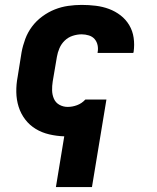

<svg xmlns="http://www.w3.org/2000/svg" viewBox="-20 -548 640 783"><path d="M208 215 242 8Q211 7 181 0Q151 -7 126 -22Q101 -37 83 -60.5Q65 -84 56 -112.5Q47 -141 46.5 -172.5Q46 -204 52 -235L68 -335Q73 -362 83 -389Q93 -416 110.5 -439.5Q128 -463 152.5 -481Q177 -499 203.5 -509.5Q230 -520 258 -524Q286 -528 313 -528Q342 -528 370.5 -524.5Q399 -521 424.5 -511.5Q450 -502 471.5 -485.5Q493 -469 507 -445.5Q521 -422 525 -394Q529 -366 525 -337Q524 -336 524 -334.5Q524 -333 524 -332H378Q378 -332 378 -332.5Q378 -333 378 -334Q381 -349 378 -363.5Q375 -378 366 -388.5Q357 -399 342.5 -403.5Q328 -408 313 -408Q295 -408 276.5 -402Q258 -396 244 -382.5Q230 -369 222.5 -351.5Q215 -334 212 -316L195 -216Q192 -197 192.5 -179Q193 -161 200 -145Q207 -129 222.5 -120.5Q238 -112 256 -112Q275 -112 294 -119Q313 -126 327 -141L328 -142H414L355 215Z"/></svg>

Font: Iosevka SS04 Hv Ex Obl
Style: Regular
Weight: 900
Width: 7
Italic angle: -9°
Monospace: yes
Designer: Belleve Invis
Foundry: Belleve Invis
Version: Version 19.0.0; ttfautohint (v1.8.4)